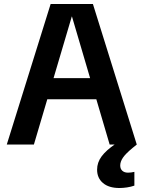

<svg xmlns="http://www.w3.org/2000/svg" viewBox="-20 -725 720 963"><path d="M14 0 234 -705H446L666 0H530L341 -642H340L150 0ZM175 -227V-333H505V-227ZM579 218Q526 218 496.5 193Q467 168 467 126Q467 90 489.5 59.5Q512 29 559 -3L593 -27L627 -4L666 0L645 17Q610 46 596.5 66Q583 86 583 105Q583 122 593.5 131.5Q604 141 622 141Q630 141 637.5 140Q645 139 654 137V206Q637 212 617 215Q597 218 579 218Z"/></svg>

Font: TikTok Sans 24pt SemiBold
Style: Regular
Weight: 600
Version: Version 4.000